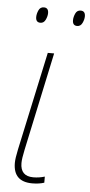

<svg xmlns="http://www.w3.org/2000/svg" viewBox="-53 -743 370 785"><g transform="rotate(5 132.5 -350.5)"><path d="M110 10Q138 10 159 3V-22Q136 -15 112 -15Q59 -15 59 -69Q59 -87 67 -124L153 -527H127L40 -123Q32 -86 32 -67Q32 10 110 10ZM237 -647Q251 -647 258 -661.5Q265 -676 265 -689Q265 -711 246 -711Q231 -711 224.5 -696.5Q218 -682 218 -669Q218 -647 237 -647ZM86 -647Q100 -647 107 -661.5Q114 -676 114 -689Q114 -711 95 -711Q80 -711 73.5 -696.5Q67 -682 67 -669Q67 -647 86 -647Z"/></g></svg>

Font: Noto Sans UI SemiCondensed Thin
Style: Italic
Weight: 250
Width: 4
Italic angle: -12°
Designer: Monotype Design Team
Foundry: Monotype Imaging Inc.
Version: Version 1.901